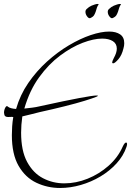

<svg xmlns="http://www.w3.org/2000/svg" viewBox="-23 -869 652 955"><path d="M276 66Q213 66 158 40Q103 14 69.5 -44Q36 -102 36 -197Q36 -218 37.5 -240.5Q39 -263 43 -287Q36 -288 29 -287.5Q22 -287 17 -287Q8 -287 3 -291Q-2 -295 -3 -308Q-3 -322 3.5 -334Q10 -346 17 -338Q28 -329 57 -327Q77 -397 117.5 -456Q158 -515 210.5 -562.5Q263 -610 319.5 -643.5Q376 -677 428 -694.5Q480 -712 520 -712Q554 -712 574.5 -698Q595 -684 595 -654Q595 -641 591 -628Q583 -594 565.5 -574Q548 -554 540 -554Q535 -554 535 -559Q535 -564 543 -580Q558 -607 558 -627Q558 -652 538 -664.5Q518 -677 485 -677Q443 -677 388 -656Q333 -635 276 -592.5Q219 -550 171.5 -484.5Q124 -419 98 -329Q117 -331 137 -333.5Q157 -336 173 -340Q305 -369 372.5 -381.5Q440 -394 457 -394Q472 -394 455 -387Q438 -380 397.5 -367.5Q357 -355 299 -340.5Q241 -326 173 -311Q156 -307 133.5 -301Q111 -295 88 -290Q82 -247 82 -209Q82 -119 112 -63.5Q142 -8 191 17.5Q240 43 297 43Q355 43 412.5 20Q470 -3 517 -44.5Q564 -86 588 -141Q597 -160 604 -160Q609 -160 609 -152Q609 -147 606 -138Q591 -94 557 -56.5Q523 -19 477 8.5Q431 36 379 51Q327 66 276 66ZM426 -779Q419 -776 410.5 -787Q402 -798 402 -810Q402 -819 408.5 -824.5Q415 -830 420 -834Q430 -841 448 -846.5Q466 -852 467 -847Q469 -843 468 -844.5Q467 -846 463.5 -841Q460 -836 453 -811Q450 -802 445 -793.5Q440 -785 426 -779ZM537 -779Q530 -776 521.5 -787Q513 -798 513 -810Q513 -819 519.5 -824.5Q526 -830 531 -834Q541 -841 559 -846.5Q577 -852 578 -847Q580 -843 579 -844.5Q578 -846 574.5 -841Q571 -836 564 -811Q561 -802 556 -793.5Q551 -785 537 -779Z"/></svg>

Font: Inspiration
Style: Regular
Weight: 400
Designer: Robert E. Leuschke
Foundry: Robert E. Leuschke
Version: Version 2.010; ttfautohint (v1.8.3)